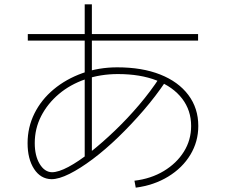

<svg xmlns="http://www.w3.org/2000/svg" viewBox="-20 -826 1040 884"><path d="M370 -97V-481V-806H403V-481V-97ZM108 -639V-669H892V-639ZM599 6Q675 -3 734 -38.5Q793 -74 826.5 -127.5Q860 -181 860 -246Q860 -318 818.5 -372Q777 -426 701.5 -455.5Q626 -485 523 -485Q443 -485 373 -461Q303 -437 251 -393Q199 -349 169.5 -291.5Q140 -234 140 -167Q140 -109 162.5 -71.5Q185 -34 219 -33Q249 -33 295 -57.5Q341 -82 396 -125.5Q451 -169 509 -224.5Q567 -280 620.5 -343Q674 -406 715 -469L742 -450Q697 -383 641 -318Q585 -253 525 -195Q465 -137 407 -93.5Q349 -50 300 -25.5Q251 -1 217 -1Q167 -2 137 -48Q107 -94 107 -167Q107 -240 138.5 -303.5Q170 -367 227 -414.5Q284 -462 359 -489Q434 -516 520 -516Q634 -516 717.5 -483Q801 -450 847 -389Q893 -328 893 -246Q893 -174 856.5 -113.5Q820 -53 754.5 -13Q689 27 605 38Z"/></svg>

Font: M PLUS 1 ExtraLight
Style: Regular
Weight: 250
Version: Version 1.001